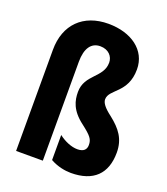

<svg xmlns="http://www.w3.org/2000/svg" viewBox="-141 -864 845 972"><g transform="rotate(20 281.5 -377.5)"><path d="M490 -597C490 -700 400 -765 276 -765C141 -765 56 -681 56 -545V0H200V-533C200 -606 228 -644 276 -644C321 -644 346 -614 346 -581C346 -499 248 -483 248 -388C248 -342 259 -292 327 -241C380 -200 392 -185 392 -154C392 -129 377 -114 344 -114C312 -114 274 -130 243 -154V-19C282 3 324 10 354 10C475 10 538 -52 538 -166C538 -240 503 -284 446 -329C406 -359 390 -381 390 -400C390 -456 490 -468 490 -597Z"/></g></svg>

Font: Noto Sans Gurmukhi UI ExtraCondensed ExtraBold
Style: Regular
Weight: 800
Width: 2
Designer: Jelle Bosma - Monotype Design Team
Foundry: Monotype Imaging Inc.
Version: Version 2.004